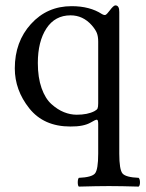

<svg xmlns="http://www.w3.org/2000/svg" viewBox="-20 -462 543 716"><path d="M321.8 -368.2Q289.1 -404.8 243.2 -404.8Q185.1 -404.8 153.1 -356Q121.1 -307.1 121.1 -227.1Q121.1 -172.9 135 -133.5Q148.9 -94.2 171.9 -73.7Q194.8 -53.2 218.5 -43.7Q242.2 -34.2 266.1 -34.2Q306.6 -34.2 332 -47.4Q341.3 -52.2 343.8 -57.6Q346.2 -63 346.2 -77.1V-307.1Q346.2 -326.2 341.1 -339.1Q335.9 -352.1 321.8 -368.2ZM346.2 110.8V0Q346.2 -15.1 341.3 -15.6Q336.4 -16.1 318.8 -5.4Q292 10.3 242.2 9.8Q143.1 9.8 89.1 -58.1Q35.2 -126 35.2 -207Q35.2 -306.2 95.5 -372.6Q155.8 -439 247.1 -439Q314.9 -439 359.9 -409.7Q369.1 -404.3 374 -406.7Q378.9 -409.2 389.2 -422.9Q403.3 -441.9 410.2 -441.9Q425.3 -441.9 424.8 -417V110.8Q424.8 170.9 437 185.1Q449.2 199.2 497.1 201.2Q502 206.1 502 218Q502 230 497.1 233.9Q431.2 231.9 386.2 231.9Q344.2 231.9 273.9 233.9Q270 230 270 218Q270 206.1 273.9 201.2Q321.8 199.2 334 185.1Q346.2 170.9 346.2 110.8Z"/></svg>

Font: Linux Libertine O
Style: Regular
Weight: 400
Designer: Philipp H. Poll
Foundry: Philipp H. Poll
Version: Version 5.3.0